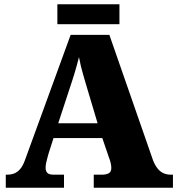

<svg xmlns="http://www.w3.org/2000/svg" viewBox="-20 -877 828 897"><path d="M7 0V-61H14Q31 -61 46 -66.5Q61 -72 74 -87Q87 -102 97 -130L310 -714H491L695 -128Q704 -105 716 -90Q728 -75 743.5 -68Q759 -61 777 -61H788V0H418V-61H458Q474 -61 487 -67Q500 -73 500 -92Q500 -102 498 -111.5Q496 -121 493.5 -129Q491 -137 489 -141L458 -232H230L207 -160Q205 -152 201.5 -140Q198 -128 195.5 -115.5Q193 -103 193 -93Q193 -78 201 -69.5Q209 -61 230 -61H279V0ZM252 -301H436L379 -492Q374 -510 368.5 -528.5Q363 -547 358 -567.5Q353 -588 349 -610Q344 -589 338 -568.5Q332 -548 326.5 -529Q321 -510 315 -493ZM248 -764V-857H538V-764Z"/></svg>

Font: Noto Serif Kannada Black
Style: Regular
Weight: 900
Version: Version 2.003